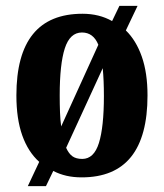

<svg xmlns="http://www.w3.org/2000/svg" viewBox="-20 -596 560 656"><path d="M114 -43Q76 -77 56 -133.5Q36 -190 36 -270Q36 -549 262 -549Q319 -549 363 -524L388 -576H450L410 -492Q445 -458 464.5 -402.5Q484 -347 484 -270Q484 10 259 10Q231 10 207 4.5Q183 -1 162 -12L137 40H75ZM316 -443Q299 -485 260 -485Q219 -485 201.5 -431Q184 -377 184 -270Q184 -239 185 -212.5Q186 -186 189 -164ZM261 -53Q301 -53 318 -107.5Q335 -162 335 -268Q335 -295 334 -318.5Q333 -342 331 -363L206 -91Q215 -71 227.5 -62Q240 -53 261 -53Z"/></svg>

Font: Noto Serif Khmer ExtraCondensed ExtraBold
Style: Regular
Weight: 800
Width: 2
Designer: Danh Hong and the Monotype Design Team
Foundry: Monotype Imaging Inc.
Version: Version 2.004; ttfautohint (v1.8.4.7-5d5b)